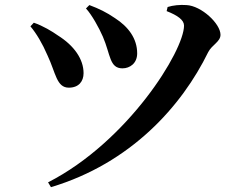

<svg xmlns="http://www.w3.org/2000/svg" viewBox="-20 -732 1040 795"><path d="M406 -580C438 -506 433 -449 487 -449C518 -449 548 -470 548 -511C548 -572 512 -621 456 -657C421 -681 390 -696 350 -711L336 -697C360 -671 390 -617 406 -580ZM842 -516C858 -547 893 -559 893 -588C893 -634 814 -708 752 -711C725 -713 696 -710 674 -703L670 -686C716 -668 742 -649 742 -626C742 -522 510 -146 179 23L191 43C522 -56 733 -293 842 -516ZM177 -502C211 -430 214 -369 265 -369C306 -369 326 -395 326 -429C326 -487 287 -543 220 -585C196 -602 158 -625 120 -638L106 -623C131 -593 155 -553 177 -502Z"/></svg>

Font: Source Han Serif
Style: Bold
Weight: 700
Designer: Ryoko NISHIZUKA 西塚涼子 (kana & ideographs); Frank Grießhammer (Latin, Greek & Cyrillic); Wenlong ZHANG 张文龙 (bopomofo); San
Foundry: Adobe Systems Incorporated
Version: Version 1.001;PS 1.001;hotconv 16.6.54;makeotf.lib2.5.65590